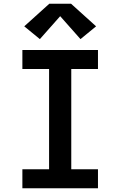

<svg xmlns="http://www.w3.org/2000/svg" viewBox="-20 -1001 640 1021"><path d="M99 0V-101H241V-634H99V-735H501V-634H359V-101H501V0ZM192 -793 109 -861 242 -981H358L491 -861L408 -793L300 -915Z"/></svg>

Font: Iosevka Curly Slab Extended
Style: Bold
Weight: 700
Width: 7
Monospace: yes
Designer: Belleve Invis
Foundry: Belleve Invis
Version: Version 11.1.0; ttfautohint (v1.8.3)